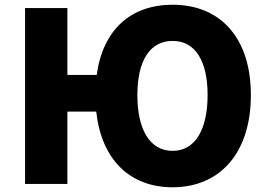

<svg xmlns="http://www.w3.org/2000/svg" viewBox="-20 -778 1133 812"><path d="M710 -140C613 -140 561 -231 561 -376C561 -520 613 -605 710 -605C806 -605 858 -520 858 -376C858 -231 806 -140 710 -140ZM265 -461V-744H86V0H265V-306H387C409 -104 528 14 710 14C911 14 1041 -132 1041 -376C1041 -619 911 -758 710 -758C533 -758 415 -652 389 -461Z"/></svg>

Font: Noto Sans Korean Black
Style: Bold
Weight: 900
Designer: Ryoko NISHIZUKA (kana & ideographs); Paul D. Hunt (Latin, Greek & Cyrillic); Wenlong ZHANG (bopomofo); Sandoll Communica
Foundry: Adobe Systems Incorporated
Version: Version 1.000;PS 1;hotconv 1.0.78;makeotf.lib2.5.61930